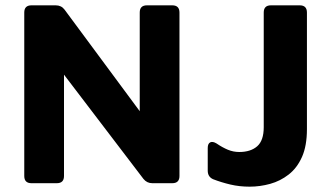

<svg xmlns="http://www.w3.org/2000/svg" viewBox="-20 -687 1242 720"><path d="M98 0Q71 0 71 -27V-640Q71 -667 98 -667H189Q210 -667 222 -651L504 -270V-640Q504 -667 531 -667H626Q653 -667 653 -640V-27Q653 0 626 0H551Q531 0 518 -16L220 -407V-27Q220 0 193 0ZM916 13Q878 13 844 5Q810 -3 779 -15Q759 -24 759 -47V-132Q759 -148 768 -153Q777 -158 792 -149Q814 -134 834.5 -125.5Q855 -117 877 -117Q920 -117 944.5 -138.5Q969 -160 969 -210V-640Q969 -667 996 -667H1104Q1131 -667 1131 -640V-203Q1131 -140 1112.5 -98.5Q1094 -57 1062.5 -32.5Q1031 -8 993 2.5Q955 13 916 13Z"/></svg>

Font: Pitagon Sans
Style: Bold
Weight: 700
Designer: Travis Tran
Foundry: Pitagon
Version: Version 1.001; ttfautohint (v1.8.4.7-5d5b);gftools[0.9.26]